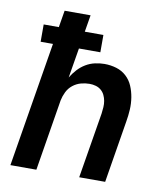

<svg xmlns="http://www.w3.org/2000/svg" viewBox="-82 -805 765 874"><g transform="rotate(10 300.0 -367.5)"><path d="M25 0 120 -577H63V-657H133L146 -735H266L253 -657H339V-577H240L217 -439Q229 -459 245 -476.5Q261 -494 281 -506Q301 -518 323.5 -523Q346 -528 367 -528Q396 -528 422.5 -520Q449 -512 468.5 -494Q488 -476 498.5 -451.5Q509 -427 513.5 -399.5Q518 -372 516.5 -344Q515 -316 510 -287L463 0H343L393 -303Q395 -318 396 -333Q397 -348 394.5 -362Q392 -376 386 -388.5Q380 -401 369.5 -410Q359 -419 345 -423Q331 -427 316 -427Q296 -427 276 -421.5Q256 -416 239 -402.5Q222 -389 212.5 -369.5Q203 -350 199 -330L145 0Z"/></g></svg>

Font: Iosevka Extended
Style: Bold Italic
Weight: 700
Width: 7
Italic angle: -9°
Monospace: yes
Designer: Belleve Invis
Foundry: Belleve Invis
Version: Version 32.5.0; ttfautohint (v1.8.4)